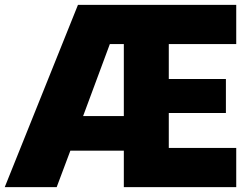

<svg xmlns="http://www.w3.org/2000/svg" viewBox="-42 -770 1035 790"><path d="M930 -588.8H652.5V-445H887.5V-305H652.5V-161.2H930V0H467.5V-150H247.5L191.2 0H-22.5L278.8 -750H930ZM300 -292.5H467.5V-588.8H410Z"/></svg>

Font: Now Black
Style: Regular
Weight: 900
Designer: Alfredo Marco Pradil
Foundry: Alfredo Marco Pradil
Version: Version 1.002;PS 001.002;hotconv 1.0.88;makeotf.lib2.5.64775